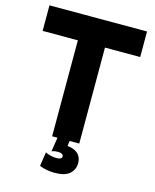

<svg xmlns="http://www.w3.org/2000/svg" viewBox="-128 -776 851 1053"><g transform="rotate(15 297.0 -250.0)"><path d="M220 0V-690H374V0ZM20 -545V-690H574V-545ZM284 190Q263 190 240.5 186Q218 182 198 174L210 94Q226 102 242.5 105.5Q259 109 274 109Q304 109 304 92Q304 74 271 74Q262 74 254 75.5Q246 77 238 80L252 -11L320 -9L314 43L302 29Q346 29 371 49Q396 69 396 106Q396 142 369.5 166Q343 190 284 190Z"/></g></svg>

Font: Radio Canada Big
Style: Bold
Weight: 700
Designer: Étienne Aubert Bonn
Foundry: Coppers and Brasses
Version: Version 1.001